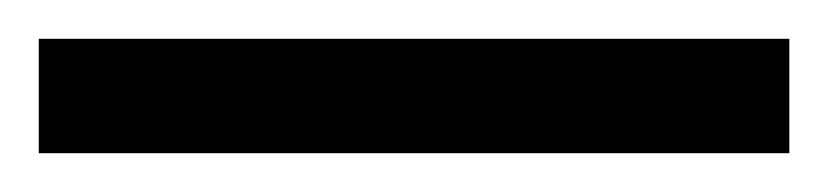

<svg xmlns="http://www.w3.org/2000/svg" viewBox="-25 63 427 99"><path d="M-5 142V83H382V142Z"/></svg>

Font: Noto Serif ExtraCondensed Extra
Style: Regular
Weight: 800
Width: 3
Designer: Monotype Design Team
Foundry: Monotype Imaging Inc.
Version: Version 1.002